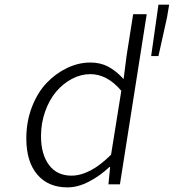

<svg xmlns="http://www.w3.org/2000/svg" viewBox="-20 -790 745 823"><path d="M627.9 -549.8 659.2 -770H705.1L695.8 -714.8L659.2 -549.8ZM269 13.2Q186.5 13.2 139.6 -42Q92.8 -97.2 92.8 -196.8Q92.8 -269 116.9 -331.5Q141.1 -394 180.2 -434.8Q219.2 -475.6 268.1 -498.8Q316.9 -522 367.2 -522Q410.2 -522 443.6 -504.4Q477.1 -486.8 509.8 -451.2L522.9 -553.2L550.8 -729H608.9L494.1 0H444.8L452.1 -74.2H449.2Q408.7 -36.1 361.3 -11.5Q314 13.2 269 13.2ZM286.1 -37.1Q366.2 -37.1 456.1 -127L500 -400.9Q439.5 -472.2 367.2 -472.2Q326.7 -472.2 288.3 -451.9Q250 -431.6 220.7 -397Q191.4 -362.3 173.6 -312.3Q155.8 -262.2 155.8 -207Q155.8 -128.9 189.9 -83Q224.1 -37.1 286.1 -37.1Z"/></svg>

Font: Office Code Pro Light Italic
Style: Regular
Weight: 300
Italic angle: -9°
Designer: Nathan Rutzky & Paul D. Hunt
Foundry: Adobe Systems Incorporated
Version: Version 1.004;PS 001.004;hotconv 1.0.70;makeotf.lib2.5.58329